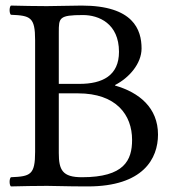

<svg xmlns="http://www.w3.org/2000/svg" viewBox="-20 -667 628 689"><path d="M191 -550C191 -603 191 -613 278 -613C334 -613 407 -583 407 -481C407 -396 348 -366 265 -366H191ZM191 -332H260C397 -332 454 -255 454 -165C454 -92 426 -31 274 -31C204 -31 191 -57 191 -118ZM148 -645C112.3 -645 58 -646 19 -647C13 -641 13 -620 19 -614C89 -611 106 -606 106 -523V-122C106 -39 89 -34 19 -31C13 -25 13 -4 19 2C58 1 111.9 0 149 0C184.7 0 211 2 295 2C494 2 547 -98 547 -184C547 -280 480 -335 393 -360V-362C443.1 -387.4 488 -438.7 488 -493C488 -560 459 -647 273 -647C238 -647 184 -645 148 -645Z"/></svg>

Font: Libertinus Serif
Style: Regular
Weight: 400
Designer: Philipp H. Poll
Foundry: Khaled Hosny
Version: Version 6.2